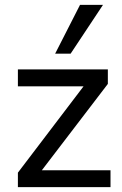

<svg xmlns="http://www.w3.org/2000/svg" viewBox="-20 -774 506 794"><path d="M54 0V-60L343 -440V-417H54V-487H426V-427L134 -45V-70H437V0ZM208 -552 311 -754H406L272 -552Z"/></svg>

Font: Nunito Sans 12pt Medium
Style: Regular
Weight: 500
Designer: Vernon Adams
Foundry: Vernon Adams
Version: Version 3.101;gftools[0.9.27]